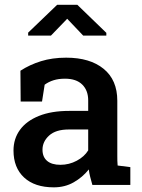

<svg xmlns="http://www.w3.org/2000/svg" viewBox="-20 -782 599 812"><path d="M207.5 10.3Q127 10.3 82 -31.2Q37.1 -72.8 37.1 -145.5Q37.1 -195.3 64.5 -232.9Q91.8 -270.5 144.5 -291.7Q197.3 -313 272.5 -313H353V-357.4Q353 -399.4 327.9 -424.3Q302.7 -449.2 254.9 -449.2Q227.5 -449.2 206.5 -442.6Q185.5 -436 168.9 -423.8L157.7 -352.5H67.4L66.4 -482.9Q105.5 -508.3 153.3 -523.2Q201.2 -538.1 259.8 -538.1Q360.4 -538.1 418.2 -491Q476.1 -443.8 476.1 -356V-123Q476.1 -112.3 476.3 -102.1Q476.6 -91.8 477.5 -82L531.2 -75.2V0H370.6Q365.7 -17.1 361.6 -33.2Q357.4 -49.3 355.5 -65.4Q329.1 -32.2 291.7 -11Q254.4 10.3 207.5 10.3ZM235.4 -85Q272.5 -85 304.7 -102.3Q336.9 -119.6 353 -146V-234.4H271Q215.8 -234.4 187.7 -208.7Q159.7 -183.1 159.7 -148.9Q159.7 -118.2 179.2 -101.6Q198.7 -85 235.4 -85ZM99.1 -631.3V-644L221.7 -761.7H307.1L429.7 -643.1V-631.3H332L264.2 -702.6L195.3 -631.3Z"/></svg>

Font: Roboto Slab LO Medium
Style: Regular
Weight: 500
Designer: Google
Version: Version 2.000